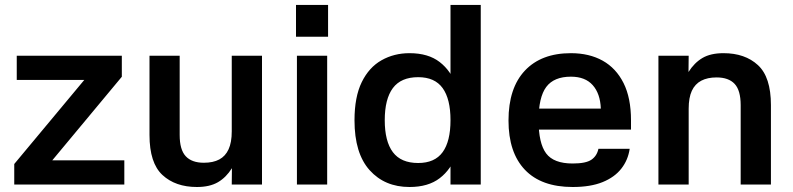

<svg xmlns="http://www.w3.org/2000/svg" viewBox="-20 -738 3171 768"><path d="M37 -82 380 -493.7 384.3 -418.3H47V-515H467.3V-431L127 -22L125.7 -96.7H477.3V0H37Z M907 -515H1028V0H907L907.7 -65.3Q885 -28.7 852 -9.3Q819 10 767.7 10Q681.7 10 629.8 -38Q578 -86 578 -197.7V-515H698.7L698.7 -198Q698.7 -139 723 -113Q747.3 -87 795.3 -87Q832.7 -87 857.2 -100.2Q881.7 -113.3 894.3 -140.8Q907 -168.3 907 -212.3Z M1288.7 -515V0H1167.7V-515ZM1164 -718.3H1292.3V-591H1164Z M1782 -718.3H1903V0H1782ZM1618 10Q1519 10 1458.5 -57.3Q1398 -124.7 1398 -256.7Q1398 -350.3 1427 -409.5Q1456 -468.7 1506.2 -497Q1556.3 -525.3 1618 -525.3Q1693 -525.3 1738.8 -489.8Q1784.7 -454.3 1805.3 -393.8Q1826 -333.3 1826 -256.7Q1826 -180.7 1805.3 -120.5Q1784.7 -60.3 1738.8 -25.2Q1693 10 1618 10ZM1652.7 -86Q1719 -86 1750.5 -129.3Q1782 -172.7 1782 -257.3Q1782 -342 1750.5 -385.7Q1719 -429.3 1652.7 -429.3Q1584 -429.3 1551.5 -385.7Q1519 -342 1519 -257.3Q1519 -172.7 1551.5 -129.3Q1584 -86 1652.7 -86Z M2082 -303.7H2383.3Q2381 -363.7 2350.8 -397.5Q2320.7 -431.3 2263.7 -431.3Q2195.7 -431.3 2165 -390.2Q2134.3 -349 2134.3 -257Q2134.3 -165 2164.5 -124.5Q2194.7 -84 2270.7 -84Q2323.7 -84 2345.7 -99.2Q2367.7 -114.3 2373.7 -142.7H2498.7Q2492.3 -98 2465.3 -63.5Q2438.3 -29 2390.2 -9.5Q2342 10 2270.7 10Q2145.3 10 2079.7 -58.8Q2014 -127.7 2014 -256Q2014 -386 2079.7 -455.7Q2145.3 -525.3 2263.7 -525.3Q2337 -525.3 2390.7 -495.3Q2444.3 -465.3 2474.2 -405.8Q2504 -346.3 2504 -256.7V-219.7H2081Z M2734.7 0H2613.7V-515H2734.7L2734 -450Q2757.3 -487 2790 -506.2Q2822.7 -525.3 2874 -525.3Q2960 -525.3 3011.8 -477.5Q3063.7 -429.7 3063.7 -317.7V0H2942.7V-317.3Q2942.7 -376.7 2918.5 -402.5Q2894.3 -428.3 2846.3 -428.3Q2810 -428.3 2785 -415.2Q2760 -402 2747.3 -374.7Q2734.7 -347.3 2734.7 -303Z"/></svg>

Font: Asta Sans Light
Style: Regular
Weight: 300
Designer: 42dot
Version: Version 1.000